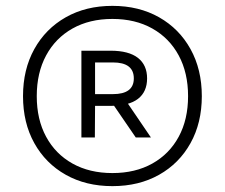

<svg xmlns="http://www.w3.org/2000/svg" viewBox="-20 -769 767 655"><path d="M363.5 -134Q273 -134 204.3 -172.8Q135.5 -211.5 97 -280.8Q58.5 -350 58.5 -441Q58.5 -532 97 -601.5Q135.5 -671 204.3 -710Q273 -749 363.5 -749Q454 -749 522.8 -710Q591.5 -671 630 -601.5Q668.5 -532 668.5 -441Q668.5 -350 630 -280.8Q591.5 -211.5 522.8 -172.8Q454 -134 363.5 -134ZM443.2 -300 366.6 -411.8 410 -424.8 494.9 -300ZM363.5 -178.6Q441.6 -178.6 499.7 -211.1Q557.8 -243.6 589.7 -302.6Q621.6 -361.5 621.6 -441Q621.6 -520.6 589.7 -579.8Q557.8 -639 499.7 -671.7Q441.6 -704.4 363.5 -704.4Q285.4 -704.4 227.3 -671.7Q169.2 -639 137.3 -579.8Q105.4 -520.6 105.4 -441Q105.4 -361.5 137.3 -302.6Q169.2 -243.6 227.3 -211.1Q285.4 -178.6 363.5 -178.6ZM257.7 -300V-596H357.3Q419.1 -596 450.5 -571.6Q481.8 -547.1 481.8 -501.5Q481.8 -455.9 450.9 -431.9Q419.9 -407.8 357.3 -407.8H304.3L303.6 -300ZM304.3 -447.9H365.1Q436.5 -447.9 436.5 -501.5Q436.5 -556 365.1 -556H304.3Z"/></svg>

Font: Encode Sans Condensed Thin
Style: Regular
Weight: 100
Width: 3
Designer: Multiple Designers
Foundry: Impallari Type
Version: Version 3.002